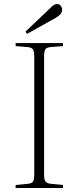

<svg xmlns="http://www.w3.org/2000/svg" viewBox="-20 -938 391 958"><path d="M58 0V-15L120 -21Q139 -23 145 -32.5Q151 -42 151 -68V-655Q151 -681 144.5 -691Q138 -701 118 -703L58 -708V-723H294V-708L231 -703Q212 -701 206 -691.5Q200 -682 200 -654V-66Q200 -42 207 -32.5Q214 -23 233 -21L294 -15V0ZM115 -769 107 -780 229 -896Q242 -910 250 -914Q258 -918 265 -918Q276 -918 283 -909Q290 -900 290 -889Q290 -878 282.5 -868.5Q275 -859 258 -849Z"/></svg>

Font: Literata 60pt ExtraLight
Style: Regular
Weight: 250
Designer: Latin by Veronika Burian and Jose Scaglione. Greek by Irene Vlachou. Cyrillic by Vera Evstafieva.
Foundry: TypeTogether
Version: Version 3.103;gftools[0.9.29]